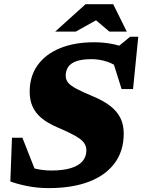

<svg xmlns="http://www.w3.org/2000/svg" viewBox="-20 -904 696 938"><path d="M564.5 -567Q541.5 -590 503.5 -602.5Q465.5 -615 428 -615Q382.5 -615 354.5 -605.5Q326.5 -596 313.8 -577.8Q301 -559.5 301 -533.5Q301 -514.5 313.2 -499.8Q325.5 -485 354.5 -469.8Q383.5 -454.5 434 -433.5Q484.5 -412.5 517.8 -387Q551 -361.5 567.8 -328.5Q584.5 -295.5 584.5 -251.5Q584.5 -167.5 540.8 -107.8Q497 -48 415 -16.5Q333 15 217.5 15Q164.5 15 115.8 5.5Q67 -4 30.5 -17.5L38.5 -231H89.5L174 -16L63 -110Q103.5 -92.5 145 -81.8Q186.5 -71 230.5 -71Q288.5 -71 326.5 -82.8Q364.5 -94.5 383.2 -116.5Q402 -138.5 402 -169Q402 -187 393.5 -201.2Q385 -215.5 367.5 -227.8Q350 -240 323.2 -253.2Q296.5 -266.5 260 -282Q211 -303 181.5 -328.2Q152 -353.5 138.5 -384.8Q125 -416 125 -455.5Q125 -531.5 163.8 -585.5Q202.5 -639.5 273.2 -668.5Q344 -697.5 439.5 -697.5Q483.5 -697.5 524.2 -690Q565 -682.5 594.5 -668.5L549.5 -670L615.5 -724.5H655.5L630 -469H574L519 -644ZM249.5 -749.5 398 -883.5H533L599.5 -749.5H514.5L436 -816H469L350 -749.5Z"/></svg>

Font: Newsreader ExtraBold
Style: Italic
Weight: 800
Italic angle: -17°
Designer: Hugues Gentile
Foundry: Production Type
Version: Version 1.003